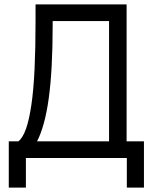

<svg xmlns="http://www.w3.org/2000/svg" viewBox="-20 -720 704 875"><path d="M20 135H98V0H558V135H636V-76H557V-700H142V-624Q142 -500 137.5 -405Q133 -310 123 -242Q113 -174 98.5 -133Q84 -92 64 -76H20ZM477 -76H149Q166 -109 179.5 -157.5Q193 -206 202 -271Q211 -336 215.5 -419.5Q220 -503 220 -606V-624H477Z"/></svg>

Font: Fixel Variable
Style: Regular
Weight: 100
Width: 3
Designer: AlfaBravo + MacPaw
Foundry: Kyrylo Tkachov, Marchela Mozhyna, Serhii Makarenko, Maria Weinstein, Zakhar Kryvoshyya
Version: Version 1.211